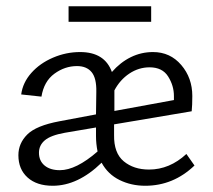

<svg xmlns="http://www.w3.org/2000/svg" viewBox="-20 -589 682 616"><path d="M306 -67Q230 7 149 7Q98 7 68.5 -19.5Q39 -46 39 -91Q39 -129 67.5 -157.5Q96 -186 171 -200L288 -222L289 -294Q290 -338 274 -357.5Q258 -377 227 -377Q188 -377 154.5 -352.5Q121 -328 113 -279L48 -286Q53 -324 80.5 -355Q108 -386 150 -404Q192 -422 237 -422Q316 -422 339 -358Q366 -389 399.5 -405.5Q433 -422 471 -422Q526 -422 561.5 -380.5Q597 -339 597 -281Q597 -251 595 -232L346 -190V-156Q345 -98 377 -71.5Q409 -45 458 -45Q524 -45 578 -95L604 -58Q536 7 446 7Q401 7 363.5 -11.5Q326 -30 306 -67ZM172 -43Q224 -43 293 -103Q288 -128 288 -152V-180L188 -163Q143 -155 124 -139Q105 -123 105 -99Q105 -73 123 -58Q141 -43 172 -43ZM200 -569H465V-519H200ZM538 -268V-281Q538 -314 519.5 -343.5Q501 -373 460 -373Q425 -373 395 -353Q365 -333 347 -299V-233Z"/></svg>

Font: QiushuiShotai Bright
Style: Regular
Weight: 400
Designer: Christian Thalmann (Catharsis Fonts)
Version: Version 1.250;